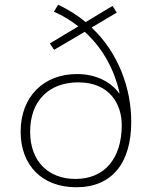

<svg xmlns="http://www.w3.org/2000/svg" viewBox="-20 -779 640 809"><path d="M301 10C453 10 533 -93 533 -266C533 -402 482 -554 366 -663L472 -726L454 -754L341 -686C307 -714 268 -739 225 -759L207 -730C245 -713 279 -692 310 -668L190 -596L208 -569L337 -645C410 -579 461 -490 484 -386H482C449 -431 389 -467 304 -467C166 -467 67 -374 67 -224C67 -83 157 10 301 10ZM298 -25C185 -25 107 -98 107 -224C107 -356 188 -432 310 -432C443 -432 493 -339 493 -252C493 -112 421 -25 298 -25Z"/></svg>

Font: Noto Sans Mono ExtraLight
Style: Regular
Weight: 200
Designer: Monotype Design Team
Foundry: Monotype Imaging Inc.
Version: Version 2.014